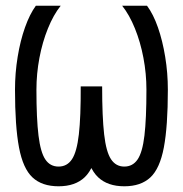

<svg xmlns="http://www.w3.org/2000/svg" viewBox="-20 -638 640 672"><path d="M415 14Q356.5 14 323 -18Q289.5 -50 275.8 -126.5Q262 -203 262.5 -335.5H337.5Q337.5 -229 344.5 -167.8Q351.5 -106.5 368.5 -80.8Q385.5 -55 415 -55Q444.5 -55 461.5 -79.8Q478.5 -104.5 485.5 -163.2Q492.5 -222 492.5 -324Q492.5 -380 482 -435.5Q471.5 -491 452.2 -538.5Q433 -586 407.5 -618H494.5Q516.5 -588.5 532.8 -542Q549 -495.5 558.2 -439Q567.5 -382.5 567.5 -324Q567.5 -196 553.5 -122Q539.5 -48 506.2 -17Q473 14 415 14ZM185 14Q127 14 93.8 -17Q60.5 -48 46.5 -122Q32.5 -196 32.5 -324Q32.5 -382.5 41.8 -439Q51 -495.5 67.5 -542Q84 -588.5 105.5 -618H192.5Q167 -586 147.8 -538.5Q128.5 -491 118 -435.5Q107.5 -380 107.5 -324Q107.5 -222 114.8 -163.2Q122 -104.5 138.8 -79.8Q155.5 -55 185 -55Q215 -55 232 -80.8Q249 -106.5 256 -167.8Q263 -229 262.5 -335.5H337.5Q338 -203 324 -126.5Q310 -50 276.8 -18Q243.5 14 185 14Z"/></svg>

Font: Victor Mono Thin
Style: Regular
Weight: 100
Monospace: yes
Designer: Rune Bjørnerås
Version: Version 1.561;gftools[0.9.30]